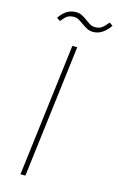

<svg xmlns="http://www.w3.org/2000/svg" viewBox="-131 -925 603 978"><g transform="rotate(15 170.0 -435.5)"><path d="M75 -806 57 -818Q91 -871 143 -871Q160 -871 173 -865Q186 -859 205 -845Q221 -833 231.5 -827.5Q242 -822 255 -822Q276 -822 290 -831.5Q304 -841 322 -864L340 -852Q323 -826 300.5 -811Q278 -796 252 -796Q234 -796 221.5 -802.5Q209 -809 190 -822Q173 -834 163 -839.5Q153 -845 140 -845Q119 -845 106 -837Q93 -829 75 -806ZM169 -700H195L109 0H83Z"/></g></svg>

Font: Haskoy Thin
Style: Italic
Weight: 100
Designer: Ertekin Erdin
Foundry: Ertekin Erdin
Version: Version 2.000; ttfautohint (v1.8.4.7-5d5b)